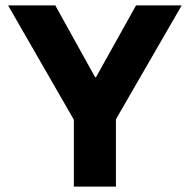

<svg xmlns="http://www.w3.org/2000/svg" viewBox="-20 -695 707 715"><path d="M255 0V-249.2L10 -675H185.8L334.2 -407.5H337.5L486.7 -675H656.7L411.7 -250.8V0Z"/></svg>

Font: Funnel Display Light ExtraBold
Style: Regular
Weight: 800
Version: Version 1.000